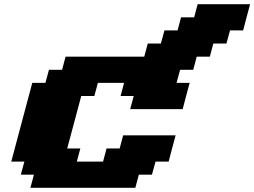

<svg xmlns="http://www.w3.org/2000/svg" viewBox="-20 -895 1212 915"><path d="M125 0H625L641.6 -62.5H704.1L721.2 -125H783.7Q789.1 -145.5 800 -187.3Q811 -229 816.9 -250H566.9L550.3 -187.5H487.8L471.2 -125H346.2L362.8 -187.5H300.3Q311.5 -229 333.7 -312.3Q356 -395.5 367.2 -437.5H429.7L446.3 -500H571.3L554.7 -437.5H617.2L600.6 -375H850.6Q856 -395.5 866.9 -437.3Q877.9 -479 883.8 -500H821.3L838.4 -562.5H900.9L917.5 -625H980L996.6 -687.5H1059.1L1076.2 -750H1138.7Q1144 -770.5 1155 -812.5Q1166 -854.5 1171.9 -875H921.9L905.3 -812.5H842.8L826.2 -750H763.7L746.6 -687.5H684.1L667.5 -625H292.5L275.9 -562.5H213.4L196.3 -500H133.8Q117.2 -437.5 83.7 -312.5Q50.3 -187.5 33.7 -125H96.2L79.1 -62.5H141.6Z"/></svg>

Font: Faithful 32x
Style: BoldOblique
Weight: 400
Foundry: Faithful Resource Pack
Version: Version 1.0; January 27, 2023